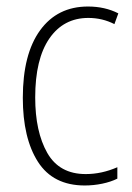

<svg xmlns="http://www.w3.org/2000/svg" viewBox="-20 -559 406 589"><path d="M240 10Q143 10 96.5 -62.5Q50 -135 50 -259Q50 -393 103 -466Q156 -539 250 -539Q302 -539 343 -518L331 -485Q294 -504 251 -504Q175 -504 131.5 -441Q88 -378 88 -260Q88 -155 125 -90Q162 -25 243 -25Q292 -25 340 -46V-11Q320 -1 293.5 4.5Q267 10 240 10Z"/></svg>

Font: Noto Sans Kannada Condensed ExtraLight
Style: Regular
Weight: 200
Width: 3
Designer: Jelle Bosma - Monotype Design Team
Foundry: Monotype Imaging Inc.
Version: Version 2.005; ttfautohint (v1.8.4.7-5d5b)